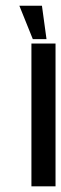

<svg xmlns="http://www.w3.org/2000/svg" viewBox="-20 -657 216 677"><path d="M144 -519H95.7L48.3 -636.7H127.9ZM175.8 0H90.8V-503.4H175.8Z"/></svg>

Font: Keraleeyam
Style: Regular
Weight: 400
Designer: Hussain K. H.
Foundry: Swathanthra Malayalam Computing(SMC) http://smc.org.in
Version: Version 3.0.0+20221109